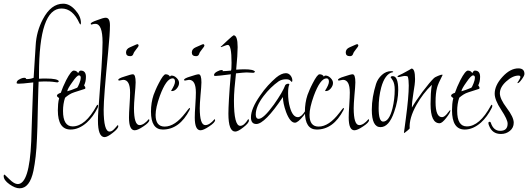

<svg xmlns="http://www.w3.org/2000/svg" viewBox="-105 -690 2858 1039"><path d="M1 329Q-23 329 -54 307Q-85 285 -85 263Q-85 255 -80 255Q-80 255 -54 280Q-28 306 -9 306Q54 306 64 75Q65 31 68 -49Q71 -129 75 -244Q43 -240 23 -238.5Q3 -237 -4 -237Q-15 -237 -15 -241Q-15 -254 1 -261Q15 -269 27 -269Q34 -269 35 -265.5Q36 -262 39 -262Q60 -262 77 -269L88 -444Q92 -520 127 -586Q171 -670 237 -670Q272 -670 302 -636Q333 -602 333 -566Q333 -559 330 -557Q329 -558 328 -559.5Q327 -561 325 -564Q289 -644 228 -644Q106 -644 106 -286V-264Q117 -265 127 -265Q137 -265 145 -265Q207 -265 214 -250Q209 -245 206 -244Q193 -246 179 -247.5Q165 -249 148 -249Q139 -249 128 -249Q117 -249 104 -248Q103 -241 102.5 -208.5Q102 -176 100 -117Q99 -49 97.5 -4.5Q96 40 95 60Q93 113 88 156.5Q83 200 76 234Q56 329 1 329Z M277 11Q208 11 208 -93Q208 -110 209.5 -126.5Q211 -143 215 -159Q203 -167 203 -172Q203 -181 224 -188Q234 -218 253 -256Q280 -308 294 -308Q310 -308 318 -294Q324 -308 332 -308Q360 -308 360 -274Q360 -248 350 -228Q357 -220 357 -213Q357 -211 354 -209L298 -191Q282 -186 269.5 -178Q257 -170 247 -161Q236 -128 236 -90Q236 -6 288 -6Q357 -6 418 -118Q421 -123 423 -123Q426 -123 426 -117Q426 -112 423 -106Q399 -58 365 -27Q322 11 277 11ZM259 -196Q269 -199 282.5 -203.5Q296 -208 312 -215Q317 -219 325 -240Q332 -258 332 -269Q332 -282 322 -282Q311 -282 286 -245Q260 -209 259 -196Z M461 52Q425 52 425 -38Q425 -51 425.5 -63Q426 -75 427 -88Q438 -229 444 -322Q450 -415 450 -461Q450 -561 411 -561Q402 -561 393 -558Q392 -557 390 -557Q386 -557 386 -562Q386 -569 421 -581Q454 -594 467 -594Q490 -594 490 -553Q490 -531 487.5 -494Q485 -457 480 -406Q456 -162 456 -97Q456 22 488 22Q496 22 503 17Q510 12 517 4L532 -13Q535 -13 535 -7Q535 6 505 29Q476 52 461 52Z M600 -386Q577 -386 577 -406Q577 -425 598 -434L632 -449Q636 -451 638 -451Q645 -451 645 -442Q645 -439 632 -423Q619 -407 617 -399Q613 -386 600 -386ZM624 15Q593 15 593 -54Q593 -78 596 -121Q599 -166 599 -189Q599 -258 562 -258Q558 -258 550.5 -256Q543 -254 540 -254Q535 -254 535 -258Q535 -266 569 -276Q604 -288 614 -288Q629 -288 629 -244Q629 -233 627.5 -215Q626 -197 624 -174Q622 -151 621 -133.5Q620 -116 620 -105Q620 -13 650 -13Q673 -13 700 -45Q703 -45 703 -40Q703 -27 671 -6Q640 15 624 15Z M776 11Q712 11 712 -86Q712 -134 726 -176Q731 -189 737.5 -204.5Q744 -220 754 -239Q779 -288 791 -288Q808 -288 815 -275Q817 -281 824 -281Q838 -281 851 -268Q864 -255 864 -241Q864 -226 852 -211.5Q840 -197 825 -197Q823 -197 821 -199Q842 -232 842 -248Q842 -266 829 -266Q795 -266 760 -171Q737 -107 737 -68Q737 -5 786 -5Q842 -5 899 -80Q918 -105 920 -106Q923 -106 923 -102Q923 -101 921 -95Q866 11 776 11Z M956 -386Q933 -386 933 -406Q933 -425 954 -434L988 -449Q992 -451 994 -451Q1001 -451 1001 -442Q1001 -439 988 -423Q975 -407 973 -399Q969 -386 956 -386ZM980 15Q949 15 949 -54Q949 -78 952 -121Q955 -166 955 -189Q955 -258 918 -258Q914 -258 906.5 -256Q899 -254 896 -254Q891 -254 891 -258Q891 -266 925 -276Q960 -288 970 -288Q985 -288 985 -244Q985 -233 983.5 -215Q982 -197 980 -174Q978 -151 977 -133.5Q976 -116 976 -105Q976 -13 1006 -13Q1029 -13 1056 -45Q1059 -45 1059 -40Q1059 -27 1027 -6Q996 15 980 15Z M1168 22Q1131 22 1131 -75Q1131 -101 1134 -154.5Q1137 -208 1144 -288Q1074 -279 1062 -279Q1053 -279 1053 -283Q1053 -294 1070 -303Q1084 -311 1096 -311Q1101 -311 1101 -310Q1100 -309 1100 -308Q1100 -307 1099 -305H1102Q1114 -305 1145 -308Q1148 -313 1148 -350Q1148 -447 1128 -447Q1122 -447 1107.5 -441Q1093 -435 1092 -435L1089 -437Q1090 -438 1091 -439Q1092 -440 1094 -441L1127 -472Q1154 -497 1159 -499Q1181 -499 1181 -435Q1181 -415 1179 -384.5Q1177 -354 1173 -313Q1187 -314 1198.5 -314.5Q1210 -315 1217 -315Q1268 -315 1275 -302Q1271 -296 1266 -296Q1260 -296 1247.5 -297Q1235 -298 1229 -298Q1221 -298 1206.5 -296.5Q1192 -295 1172 -293Q1167 -249 1164 -211.5Q1161 -174 1161 -145Q1161 -9 1195 -9Q1216 -9 1238 -45Q1242 -45 1242 -38Q1242 -24 1212 -1Q1183 22 1168 22Z M1282 -19Q1253 -19 1253 -55Q1253 -102 1302 -172Q1323 -203 1345 -227Q1367 -251 1389 -270Q1418 -294 1442 -294Q1457 -294 1467 -281.5Q1477 -269 1477 -254Q1477 -247 1473 -247Q1473 -247 1466 -254Q1459 -261 1443 -261Q1420 -261 1403 -250Q1359 -219 1322 -171Q1279 -115 1279 -70Q1279 -47 1295 -47Q1321 -47 1377 -124Q1401 -158 1416.5 -184.5Q1432 -211 1439 -230Q1446 -237 1455 -237Q1460 -237 1461 -233Q1454 -220 1454 -186Q1454 -143 1464 -109Q1479 -56 1507 -56Q1525 -56 1545 -87L1566 -119Q1567 -118 1567 -117Q1567 -101 1537 -63Q1507 -26 1491 -26Q1465 -26 1443 -84Q1426 -132 1426 -165Q1328 -19 1282 -19Z M1609 11Q1545 11 1545 -86Q1545 -134 1559 -176Q1564 -189 1570.5 -204.5Q1577 -220 1587 -239Q1612 -288 1624 -288Q1641 -288 1648 -275Q1650 -281 1657 -281Q1671 -281 1684 -268Q1697 -255 1697 -241Q1697 -226 1685 -211.5Q1673 -197 1658 -197Q1656 -197 1654 -199Q1675 -232 1675 -248Q1675 -266 1662 -266Q1628 -266 1593 -171Q1570 -107 1570 -68Q1570 -5 1619 -5Q1675 -5 1732 -80Q1751 -105 1753 -106Q1756 -106 1756 -102Q1756 -101 1754 -95Q1699 11 1609 11Z M1789 -386Q1766 -386 1766 -406Q1766 -425 1787 -434L1821 -449Q1825 -451 1827 -451Q1834 -451 1834 -442Q1834 -439 1821 -423Q1808 -407 1806 -399Q1802 -386 1789 -386ZM1813 15Q1782 15 1782 -54Q1782 -78 1785 -121Q1788 -166 1788 -189Q1788 -258 1751 -258Q1747 -258 1739.5 -256Q1732 -254 1729 -254Q1724 -254 1724 -258Q1724 -266 1758 -276Q1793 -288 1803 -288Q1818 -288 1818 -244Q1818 -233 1816.5 -215Q1815 -197 1813 -174Q1811 -151 1810 -133.5Q1809 -116 1809 -105Q1809 -13 1839 -13Q1862 -13 1889 -45Q1892 -45 1892 -40Q1892 -27 1860 -6Q1829 15 1813 15Z M1954 -2Q1907 -2 1907 -96Q1907 -131 1913 -166Q1919 -201 1930 -236Q1939 -264 1961.5 -284.5Q1984 -305 2012 -305Q2022 -305 2023 -301Q2021 -297 2018 -299Q1978 -289 1958 -217Q1951 -191 1947.5 -163Q1944 -135 1944 -105Q1944 -32 1968 -32Q2001 -32 2019 -104Q2031 -154 2031 -205Q2031 -238 2020 -255.5Q2009 -273 2009 -270Q2009 -278 2020 -278Q2050 -278 2050 -203Q2050 -146 2028 -84Q2000 -2 1954 -2Z M2083 30Q2081 28 2081 27Q2082 20 2084.5 2Q2087 -16 2091 -47Q2099 -107 2103 -152Q2107 -197 2107 -227Q2107 -258 2102 -275Q2098 -279 2086 -279Q2080 -279 2068 -276Q2056 -273 2051 -273Q2046 -273 2046 -276Q2046 -280 2074 -292Q2122 -318 2122 -319Q2141 -319 2141 -262Q2141 -237 2132 -186Q2128 -161 2126 -142.5Q2124 -124 2124 -111V-108Q2133 -124 2147.5 -145.5Q2162 -167 2181 -193Q2222 -247 2244 -268Q2248 -272 2264.5 -279Q2281 -286 2287 -286Q2290 -286 2290 -284Q2266 -238 2260 -215Q2252 -185 2252 -138Q2252 -56 2287 -56Q2299 -56 2315 -75Q2317 -79 2321.5 -83.5Q2326 -88 2331 -95L2332 -91Q2332 -80 2309 -51Q2287 -23 2274 -23Q2225 -23 2225 -127Q2225 -156 2226.5 -182Q2228 -208 2232 -231Q2207 -207 2186.5 -180Q2166 -153 2149 -123Q2108 -50 2112 5Q2107 11 2099.5 17Q2092 23 2083 30Z M2410 11Q2341 11 2341 -93Q2341 -110 2342.5 -126.5Q2344 -143 2348 -159Q2336 -167 2336 -172Q2336 -181 2357 -188Q2367 -218 2386 -256Q2413 -308 2427 -308Q2443 -308 2451 -294Q2457 -308 2465 -308Q2493 -308 2493 -274Q2493 -248 2483 -228Q2490 -220 2490 -213Q2490 -211 2487 -209L2431 -191Q2415 -186 2402.5 -178Q2390 -170 2380 -161Q2369 -128 2369 -90Q2369 -6 2421 -6Q2490 -6 2551 -118Q2554 -123 2556 -123Q2559 -123 2559 -117Q2559 -112 2556 -106Q2532 -58 2498 -27Q2455 11 2410 11ZM2392 -196Q2402 -199 2415.5 -203.5Q2429 -208 2445 -215Q2450 -219 2458 -240Q2465 -258 2465 -269Q2465 -282 2455 -282Q2444 -282 2419 -245Q2393 -209 2392 -196Z M2606 35Q2559 35 2542 -9Q2538 -18 2538 -24Q2538 -31 2545 -31Q2549 -31 2551 -26Q2565 18 2602 18Q2642 18 2642 -21Q2642 -43 2607 -96Q2572 -149 2572 -183Q2572 -228 2614 -274Q2656 -320 2700 -320Q2733 -320 2733 -290Q2733 -280 2718 -260Q2704 -240 2696 -240Q2695 -241 2695 -242Q2695 -243 2703 -255Q2711 -267 2711 -274Q2711 -281 2701 -281Q2669 -281 2634 -249Q2600 -218 2600 -185Q2600 -155 2637 -106Q2675 -56 2675 -26Q2675 1 2654.5 18Q2634 35 2606 35Z"/></svg>

Font: Shalimar
Style: Regular
Weight: 400
Designer: Robert E. Leuschke
Foundry: Robert E. Leuschke
Version: Version 1.010; ttfautohint (v1.8.3)